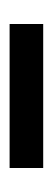

<svg xmlns="http://www.w3.org/2000/svg" viewBox="125 -500 110 400"><g transform="rotate(90 180.0 -300.0)"><path d="M30 -265V-335H330V-265Z"/></g></svg>

Font: Cuprum
Style: Regular
Weight: 400
Designer: Jovanny Lemonad
Foundry: Jovanny Lemonad
Version: Version 3.000